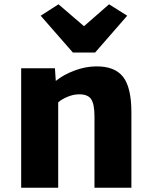

<svg xmlns="http://www.w3.org/2000/svg" viewBox="-20 -874 705 894"><path d="M169.4 -800.8 252.4 -854 371.1 -752 487.8 -854 572.3 -800.8 422.9 -629.4H319.3ZM78.6 0V-556.2H235.8L239.7 -497.1Q274.9 -525.9 326.2 -545.2Q377.4 -564.5 427.2 -564.9Q513.7 -565.9 552.7 -516.6Q591.8 -467.3 591.8 -350.1V0H419.9V-332.5Q419.9 -391.1 403.3 -413.8Q386.7 -436.5 343.3 -434.6Q321.3 -434.1 295.7 -423.8Q270 -413.6 251 -397.5V0Z"/></svg>

Font: HaufeMerriweatherSans
Style: Bold
Weight: 700
Designer: Eben Sorkin
Foundry: Eben Sorkin
Version: Version 1.56